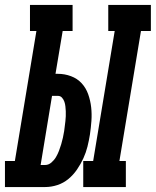

<svg xmlns="http://www.w3.org/2000/svg" viewBox="-60 -755 629 775"><path d="M276 0V-105H316L403 -630H377V-735H549V-630H509L422 -105H448V0ZM-40 0V-105H0L87 -630H61V-735H233V-630H193L164 -457H174Q201 -457 226.5 -447.5Q252 -438 269.5 -419Q287 -400 296 -374.5Q305 -349 308 -322Q311 -295 309 -267Q307 -239 303 -212Q299 -187 293 -163Q287 -139 276.5 -116Q266 -93 251 -71Q236 -49 216 -32.5Q196 -16 171.5 -8Q147 0 122 0ZM122 -89Q136 -89 147.5 -99Q159 -109 166 -121Q173 -133 178 -146Q183 -159 187 -172.5Q191 -186 194 -199.5Q197 -213 199 -226Q200 -236 201.5 -246Q203 -256 204 -266Q205 -276 205.5 -286Q206 -296 205.5 -306Q205 -316 204 -325.5Q203 -335 200 -344Q197 -353 190.5 -360.5Q184 -368 174 -368H150L104 -89Z"/></svg>

Font: Iosevka Curly Slab XBdObl
Style: Regular
Weight: 800
Italic angle: -9°
Monospace: yes
Designer: Belleve Invis
Foundry: Belleve Invis
Version: Version 11.1.0; ttfautohint (v1.8.3)